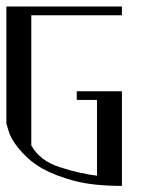

<svg xmlns="http://www.w3.org/2000/svg" viewBox="-20 -580 494 602"><path d="M362.3 -559.6H0V-376V-192.4L6.8 -169.9C10.7 -154.9 20.5 -137.4 36.1 -117.2C44.6 -106.8 55 -95.7 67.4 -84C79.8 -72.9 94.7 -62.2 112.3 -51.8C139 -36.8 172.9 -23.8 213.9 -12.7C254.2 -2.3 303.7 2.9 362.3 2.9V-7.8V-24.4V-25.4V-293.9H298.8H220.7V-266.6H284.2V-29.3C249 -33.2 210.3 -42 168 -55.7C126.3 -68.7 96.4 -91.5 78.1 -124V-532.2H362.3Z"/></svg>

Font: Cully Mac
Style: Regular
Weight: 400
Designer: Arif Nurcahyadi
Version: Version 1.0